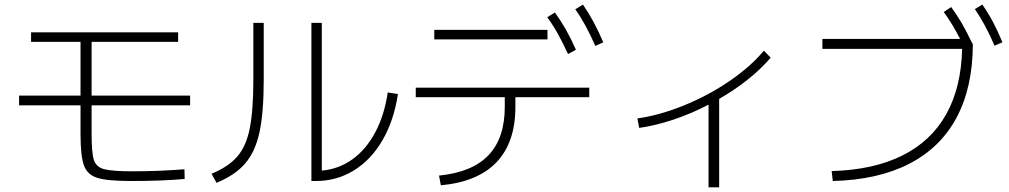

<svg xmlns="http://www.w3.org/2000/svg" viewBox="-20 -802 4361 830"><path d="M328.1 -223.6V-346.7H62.5V-388.7H328.1V-621.1H114.3V-662.1H750V-621.1H376V-388.7H801.8V-346.7H376V-224.6Q376 -141.6 385.7 -110.8Q395.5 -80.1 429.7 -70.8Q463.9 -61.5 554.7 -61.5Q666 -61.5 777.3 -70.3L778.3 -28.3Q678.7 -19.5 547.9 -19.5Q444.8 -19.5 401.1 -33Q357.4 -46.4 342.8 -87.2Q328.1 -127.9 328.1 -223.6Z M1326.2 -703.1H1371.1V-64.5Q1444.3 -70.8 1503.7 -113.5Q1563 -156.2 1602.3 -230.2Q1641.6 -304.2 1656.2 -402.3L1700.2 -395.5Q1683.1 -281.7 1634 -196.8Q1585 -111.8 1510.5 -65.7Q1436 -19.5 1345.7 -19.5H1326.2ZM1075.2 -460.9V-703.1H1120.1V-459Q1120.1 -315.4 1101.8 -230.7Q1083.5 -146 1040 -95.5Q996.6 -44.9 916 -11.7L894.5 -50.8Q968.3 -81.5 1006.3 -126Q1044.4 -170.4 1059.8 -247.6Q1075.2 -324.7 1075.2 -460.9Z M2162.1 -339.8V-381.8H1777.3V-422.9H2527.3V-381.8H2208V-339.8Q2208 -186.5 2126.7 -101.1Q2045.4 -15.6 1885.7 -1L1877.9 -43Q2021 -57.1 2091.6 -130.9Q2162.1 -204.6 2162.1 -339.8ZM1857.4 -672.9H2346.7V-631.8H1857.4ZM2345.7 -727.5 2378.9 -748Q2405.3 -711.4 2427 -672.9Q2448.7 -634.3 2469.7 -586.9L2435.5 -568.4Q2412.1 -619.1 2391.1 -656.7Q2370.1 -694.3 2345.7 -727.5ZM2466.8 -761.7 2500 -782.2Q2525.4 -745.1 2546.4 -706.1Q2567.4 -667 2587.9 -619.1L2553.7 -603.5Q2530.8 -654.3 2510.5 -691.7Q2490.2 -729 2466.8 -761.7Z M3282.2 -583 3311.5 -552.7Q3271 -504.9 3213.9 -459.2Q3156.7 -413.6 3088.9 -374.5V7.8H3043V-349.6Q2969.2 -311 2892.1 -285.2Q2814.9 -259.3 2743.2 -249L2735.4 -290Q2832 -303.7 2937 -346.4Q3042 -389.2 3133.3 -451.4Q3224.6 -513.7 3282.2 -583Z M4139.2 -590.8H3535.2V-633.8H4130.4Q4098.1 -697.8 4059.6 -750L4091.8 -771.5Q4116.7 -737.8 4137.7 -701.7Q4158.7 -665.5 4179.7 -621.1L4185.5 -611.3Q4185.1 -424.8 4115.5 -294.2Q4045.9 -163.6 3910.6 -94Q3775.4 -24.4 3580.1 -19.5L3575.2 -62.5Q3754.9 -67.4 3879.6 -129.2Q4004.4 -190.9 4069.8 -307.1Q4135.3 -423.3 4139.2 -590.8ZM4194.3 -762.7 4226.6 -782.2Q4252.4 -745.1 4273.2 -705.8Q4293.9 -666.5 4313.5 -619.1L4279.3 -604.5Q4258.3 -653.3 4238 -690.7Q4217.8 -728 4194.3 -762.7Z"/></svg>

Font: Pretendard GOV ExtraLight
Style: Regular
Weight: 200
Designer: Base glyphs from Inter by Rasmus Andersson; Hangeul glyphs from Noto Sans CJK(Source Han Sans) by Jang Soo-young and Kan
Foundry: Kil Hyung-jin
Version: Version 1.309